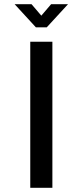

<svg xmlns="http://www.w3.org/2000/svg" viewBox="-20 -900 396 920"><path d="M231 0H125V-700H231ZM152 -769 50 -880H131L178 -825L225 -880H306L204 -769Z"/></svg>

Font: Kulim Park SemiBold
Style: Regular
Weight: 600
Designer: Noponies / Dale Sattler
Foundry: Noponies
Version: Version 1.000; ttfautohint (v1.8.3)